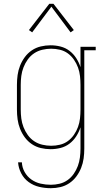

<svg xmlns="http://www.w3.org/2000/svg" viewBox="-20 -776 540 1009"><path d="M247 213Q216 213 186 206Q156 199 131 181Q106 163 91.5 135Q77 107 75 77H95Q96 104 109.5 128Q123 152 145 167.5Q167 183 193.5 189Q220 195 247 195Q270 195 293 189.5Q316 184 335 170.5Q354 157 367.5 137.5Q381 118 389 96.5Q397 75 400 51.5Q403 28 403 5V-107Q395 -82 380.5 -59.5Q366 -37 345 -21Q324 -5 298 1.5Q272 8 246 8Q220 8 194.5 2Q169 -4 147.5 -18.5Q126 -33 110.5 -54Q95 -75 85.5 -99Q76 -123 72.5 -148.5Q69 -174 69 -200V-330Q69 -356 72.5 -381.5Q76 -407 85.5 -431Q95 -455 110.5 -476Q126 -497 147.5 -511.5Q169 -526 194.5 -532Q220 -538 246 -538Q272 -538 298 -531.5Q324 -525 345 -509Q366 -493 380.5 -470.5Q395 -448 403 -423V-530H483V-512H423V5Q423 31 419.5 56.5Q416 82 406.5 106Q397 130 381.5 151Q366 172 344.5 186.5Q323 201 298 207Q273 213 247 213ZM249 -10Q272 -10 295 -15.5Q318 -21 336.5 -34.5Q355 -48 368.5 -67.5Q382 -87 390 -109Q398 -131 400.5 -154Q403 -177 403 -200V-330Q403 -353 400.5 -376Q398 -399 390 -421Q382 -443 368.5 -462.5Q355 -482 336.5 -495.5Q318 -509 295 -514.5Q272 -520 249 -520Q226 -520 202.5 -514.5Q179 -509 159.5 -496Q140 -483 126 -463.5Q112 -444 103.5 -422Q95 -400 92 -377Q89 -354 89 -330V-200Q89 -176 92 -153Q95 -130 103.5 -108Q112 -86 126 -66.5Q140 -47 159.5 -34Q179 -21 202.5 -15.5Q226 -10 249 -10ZM351 -606 250 -741 245 -734 149 -606 132 -618 239 -756H261L368 -618Z"/></svg>

Font: Iosevka Slab Thin
Style: Regular
Weight: 100
Monospace: yes
Designer: Belleve Invis
Foundry: Belleve Invis
Version: Version 11.1.0; ttfautohint (v1.8.3)